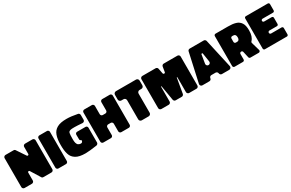

<svg xmlns="http://www.w3.org/2000/svg" viewBox="163 -2022 5104 3369"><g transform="rotate(-30 2715.5 -337.0)"><path d="M29.8 -42V-627.9Q29.8 -645 42.2 -657.5Q54.7 -669.9 71.8 -669.9H233.9Q258.8 -669.9 270 -649.9L388.2 -473.1Q394.5 -463.9 404.8 -463.9Q413.6 -463.9 419.7 -469.5Q425.8 -475.1 425.8 -483.9V-627.9Q425.8 -645 438.2 -657.5Q450.7 -669.9 467.8 -669.9H616.2Q633.3 -669.9 645.8 -657.5Q658.2 -645 658.2 -627.9V-42Q658.2 -24.9 645.8 -12.5Q633.3 0 616.2 0H454.1Q427.7 0 417 -22L299.8 -210.9Q293.9 -221.2 283.2 -221.2Q274.4 -221.2 268.3 -215.6Q262.2 -210 262.2 -200.2V-42Q262.2 -24.9 249.8 -12.5Q237.3 0 220.2 0H71.8Q54.7 0 42.2 -12.5Q29.8 -24.9 29.8 -42Z M717.8 -40V-630.9Q717.8 -646.5 729.5 -658.2Q741.2 -669.9 756.8 -669.9H911.1Q926.8 -669.9 938.5 -658.2Q950.2 -646.5 950.2 -630.9V-40Q950.2 -23.4 938.5 -11.7Q926.8 0 911.1 0H756.8Q741.2 0 729.5 -11.7Q717.8 -23.4 717.8 -40Z M1571.8 -355V-57.1Q1571.8 -41.5 1561.3 -29.3Q1550.8 -17.1 1535.2 -14.2Q1380.4 8.8 1304.2 8.8Q1240.7 8.8 1192.6 -1.2Q1144.5 -11.2 1110.8 -32Q1077.1 -52.7 1054.7 -80.6Q1032.2 -108.4 1019.8 -148.9Q1007.3 -189.5 1002.2 -233.6Q997.1 -277.8 997.1 -335.9Q997.1 -396.5 1003.4 -443.1Q1009.8 -489.7 1024.2 -529.8Q1038.6 -569.8 1062.3 -597.7Q1085.9 -625.5 1120.8 -645Q1155.8 -664.6 1203.1 -673.8Q1250.5 -683.1 1312 -683.1Q1404.3 -683.1 1528.8 -658.2L1535.2 -657.2Q1549.3 -653.8 1558.1 -642.3Q1566.9 -630.9 1566.9 -616.2V-520Q1566.9 -501 1554 -489.5Q1541 -478 1522 -478Q1412.1 -486.8 1362.8 -486.8Q1304.7 -486.8 1284.2 -481.9Q1262.2 -475.1 1252 -467Q1241.7 -459 1237.8 -439Q1231 -409.7 1231 -330.1Q1231 -311 1231.2 -299.6Q1231.4 -288.1 1233.4 -270.5Q1235.4 -252.9 1238.8 -241.9Q1242.2 -231 1248.8 -218.3Q1255.4 -205.6 1264.9 -198.2Q1274.4 -190.9 1288.8 -186Q1303.2 -181.2 1321.8 -181.2Q1336.4 -182.1 1346.2 -191.9Q1356 -201.7 1356 -215.8V-231.9Q1343.3 -231.9 1334.7 -240.7Q1326.2 -249.5 1326.2 -262.2L1325.2 -355Q1325.2 -371.6 1336.2 -382.8Q1347.2 -394 1363.8 -394H1533.2Q1549.8 -394 1560.8 -382.8Q1571.8 -371.6 1571.8 -355Z M1991.7 -40V-193.8Q1991.7 -210.4 1980 -222.2Q1968.3 -233.9 1951.7 -233.9H1900.4Q1883.8 -233.9 1872.3 -222.2Q1860.8 -210.4 1860.8 -193.8V-40Q1860.8 -23.4 1849.1 -11.7Q1837.4 0 1820.8 0H1668.5Q1651.9 0 1640.1 -11.7Q1628.4 -23.4 1628.4 -40V-629.9Q1628.4 -646.5 1640.1 -658.2Q1651.9 -669.9 1668.5 -669.9H1820.8Q1837.4 -669.9 1849.1 -658.2Q1860.8 -646.5 1860.8 -629.9V-462.9Q1860.8 -446.3 1872.3 -434.6Q1883.8 -422.9 1900.4 -422.9H1951.7Q1968.3 -422.9 1980 -434.6Q1991.7 -446.3 1991.7 -462.9V-629.9Q1991.7 -646.5 2003.4 -658.2Q2015.1 -669.9 2031.7 -669.9H2183.6Q2200.2 -669.9 2211.9 -658.2Q2223.6 -646.5 2223.6 -629.9V-40Q2223.6 -23.4 2211.9 -11.7Q2200.2 0 2183.6 0H2031.7Q2015.1 0 2003.4 -11.7Q1991.7 -23.4 1991.7 -40Z M2262.2 -527.8V-622.1Q2262.2 -642.1 2276.4 -656Q2290.5 -669.9 2310.5 -669.9H2715.3Q2734.9 -669.9 2748.5 -656Q2762.2 -642.1 2762.2 -622.1V-527.8Q2762.2 -508.3 2748.5 -494.6Q2734.9 -481 2715.3 -481H2679.2Q2659.7 -481 2646 -467Q2632.3 -453.1 2632.3 -433.1V-46.9Q2632.3 -27.3 2618.7 -13.7Q2605 0 2585.4 0H2447.3Q2427.7 0 2414.1 -13.7Q2400.4 -27.3 2400.4 -46.9V-433.1Q2400.4 -453.1 2386.7 -467Q2373 -481 2353.5 -481H2310.5Q2290.5 -481 2276.4 -494.6Q2262.2 -508.3 2262.2 -527.8Z M2801.8 -42V-627.9Q2801.8 -645 2814.2 -657.5Q2826.7 -669.9 2843.8 -669.9H3112.8Q3127.9 -669.9 3139.4 -660.6Q3150.9 -651.4 3153.8 -637.2L3174.8 -529.8Q3178.7 -513.2 3196.8 -513.2Q3215.8 -513.2 3218.8 -530.8L3235.8 -634.8Q3238.8 -649.9 3250.2 -659.9Q3261.7 -669.9 3276.9 -669.9H3555.2Q3572.3 -669.9 3584.7 -657.5Q3597.2 -645 3597.2 -627.9V-42Q3597.2 -24.9 3584.7 -12.5Q3572.3 0 3555.2 0H3406.7Q3389.6 0 3377.2 -12.5Q3364.7 -24.9 3364.7 -42V-345.2H3354L3301.8 -42Q3298.8 -26.9 3287.4 -16.8Q3275.9 -6.8 3260.7 -6.8H3137.2Q3122.1 -6.8 3110.6 -16.8Q3099.1 -26.9 3096.2 -42L3044.9 -345.2H3034.2V-42Q3034.2 -24.9 3021.7 -12.5Q3009.3 0 2992.2 0H2843.8Q2826.7 0 2814.2 -12.5Q2801.8 -24.9 2801.8 -42Z M3633.8 -50.8 3763.2 -637.2Q3766.1 -651.4 3777.3 -660.6Q3788.6 -669.9 3803.7 -669.9H4086.9Q4102.1 -669.9 4113.5 -660.6Q4125 -651.4 4128.9 -637.2L4259.8 -51.8Q4264.2 -31.7 4251.5 -15.9Q4238.8 0 4218.8 0H4070.8Q4056.6 0 4044.9 -9Q4033.2 -18.1 4029.8 -32.2L4026.9 -44.9Q4023.4 -59.1 4011.7 -68.1Q4000 -77.1 3985.8 -77.1H3900.9Q3885.3 -77.1 3873.5 -67.6Q3861.8 -58.1 3858.9 -43L3856.9 -34.2Q3854 -19 3842.5 -9.5Q3831.1 0 3815.9 0H3674.8Q3654.8 0 3642.1 -15.6Q3629.4 -31.2 3633.8 -50.8ZM3959 -487.8H3934.1L3903.8 -303.2Q3900.9 -283.7 3913.6 -268.8Q3926.3 -253.9 3945.8 -253.9Q3965.3 -253.9 3978 -268.8Q3990.7 -283.7 3987.8 -303.2Z M4559.6 -172.9Q4545.9 -172.9 4536.9 -163.8Q4527.8 -154.8 4527.8 -141.1V-32.2Q4527.8 -18.6 4518.6 -9.3Q4509.3 0 4495.6 0H4327.6Q4314 0 4304.7 -9.3Q4295.4 -18.6 4295.4 -32.2V-638.2Q4295.4 -651.9 4304.7 -660.9Q4314 -669.9 4327.6 -669.9H4577.6Q4626 -669.9 4663.1 -665.8Q4700.2 -661.6 4734.1 -651.6Q4768.1 -641.6 4791.5 -623.8Q4814.9 -606 4832.5 -579.3Q4850.1 -552.7 4858.4 -514.6Q4866.7 -476.6 4866.7 -426.8Q4866.7 -299.8 4805.7 -238.8Q4793 -227.5 4797.9 -209L4846.7 -40Q4851.1 -24.9 4841.6 -12.5Q4832 0 4816.4 0H4647.5Q4636.7 0 4628.2 -6.8Q4619.6 -13.7 4617.7 -24.9L4589.8 -147.9Q4587.9 -159.2 4579.1 -166Q4570.3 -172.9 4559.6 -172.9ZM4558.6 -356H4583.5Q4632.8 -356 4632.8 -420.9Q4632.8 -486.8 4577.6 -486.8H4558.6Q4544.9 -486.8 4535.9 -477.8Q4526.9 -468.8 4526.9 -455.1V-388.2Q4526.9 -374.5 4535.9 -365.2Q4544.9 -356 4558.6 -356Z M4912.1 -28.8V-642.1Q4912.1 -653.3 4920.7 -661.6Q4929.2 -669.9 4941.4 -669.9H5386.2Q5397.5 -669.9 5406 -661.6Q5414.6 -653.3 5414.6 -642.1V-514.2Q5414.6 -502 5406 -493.4Q5397.5 -484.9 5386.2 -484.9H5173.3Q5161.1 -484.9 5152.8 -476.6Q5144.5 -468.3 5144.5 -457Q5144.5 -444.8 5152.8 -436.5Q5161.1 -428.2 5173.3 -428.2H5326.2Q5337.4 -428.2 5345.9 -419.7Q5354.5 -411.1 5354.5 -399.9V-273.9Q5354.5 -261.7 5345.9 -253.4Q5337.4 -245.1 5326.2 -245.1H5173.3Q5161.6 -245.1 5153.1 -236.8Q5144.5 -228.5 5144.5 -216.8V-213.9Q5144.5 -201.7 5152.8 -193.4Q5161.1 -185.1 5173.3 -185.1H5386.2Q5397.5 -185.1 5406 -176.8Q5414.6 -168.5 5414.6 -157.2V-28.8Q5414.6 -16.6 5406.2 -8.3Q5397.9 0 5386.2 0H4941.4Q4929.2 0 4920.7 -8.3Q4912.1 -16.6 4912.1 -28.8Z"/></g></svg>

Font: Don José
Style: Regular
Weight: 900
Designer: Cristian Tournier
Version: Version 1.000